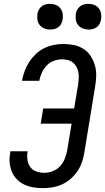

<svg xmlns="http://www.w3.org/2000/svg" viewBox="-20 -972 548 1000"><path d="M204 8Q179 8 154.5 4Q130 0 108 -10Q86 -20 69 -37Q52 -54 42.5 -76Q33 -98 30.5 -123Q28 -148 33 -174L34 -184H124L123 -178Q120 -157 123.5 -136.5Q127 -116 139 -100.5Q151 -85 170.5 -78.5Q190 -72 212 -72Q233 -72 255 -80.5Q277 -89 293 -106.5Q309 -124 317.5 -145.5Q326 -167 330 -189L353 -328H192L205 -407H366L387 -531Q389 -547 390 -563Q391 -579 388.5 -594Q386 -609 379 -622.5Q372 -636 360.5 -645.5Q349 -655 334 -659Q319 -663 303 -663Q282 -663 261 -655.5Q240 -648 224 -631.5Q208 -615 198.5 -594.5Q189 -574 185 -553V-551H95V-554Q100 -579 109 -603.5Q118 -628 132.5 -650Q147 -672 167 -691Q187 -710 211 -721.5Q235 -733 260.5 -738Q286 -743 311 -743Q339 -743 366.5 -737Q394 -731 416 -716.5Q438 -702 452.5 -679.5Q467 -657 474.5 -630.5Q482 -604 481 -575.5Q480 -547 475 -518L419 -176Q415 -151 406.5 -126.5Q398 -102 383 -80Q368 -58 348 -40.5Q328 -23 304 -12Q280 -1 254.5 3.5Q229 8 204 8ZM441 -818Q425 -818 410.5 -824Q396 -830 386.5 -842Q377 -854 375 -869.5Q373 -885 375 -901Q377 -912 383 -922.5Q389 -933 398.5 -940Q408 -947 419 -949.5Q430 -952 441 -952Q457 -952 471.5 -946Q486 -940 495 -928Q504 -916 506.5 -900.5Q509 -885 506 -869Q504 -858 498.5 -847.5Q493 -837 483 -830Q473 -823 462.5 -820.5Q452 -818 441 -818ZM241 -818Q225 -818 210.5 -824Q196 -830 186.5 -842Q177 -854 175 -869.5Q173 -885 175 -901Q177 -912 183 -922.5Q189 -933 198.5 -940Q208 -947 219 -949.5Q230 -952 241 -952Q257 -952 271.5 -946Q286 -940 295 -928Q304 -916 306.5 -900.5Q309 -885 306 -869Q304 -858 298.5 -847.5Q293 -837 283 -830Q273 -823 262.5 -820.5Q252 -818 241 -818Z"/></svg>

Font: Iosevka Term Curly Medium
Style: Italic
Weight: 500
Italic angle: -9°
Designer: Belleve Invis
Foundry: Belleve Invis
Version: Version 32.3.0